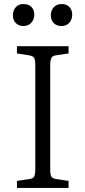

<svg xmlns="http://www.w3.org/2000/svg" viewBox="-20 -932 423 952"><path d="M64 0V-35L124 -44Q143 -46 149 -56Q155 -66 155 -94V-611Q155 -637 148.5 -646Q142 -655 122 -658L64 -667V-703H320V-667L259 -658Q241 -656 235 -645Q229 -634 229 -607V-90Q229 -65 235.5 -55.5Q242 -46 261 -44L320 -35V0ZM285 -803Q260 -803 246 -818Q232 -833 232 -856Q232 -880 246.5 -896Q261 -912 286 -912Q310 -912 324 -897.5Q338 -883 338 -859Q338 -836 324 -819.5Q310 -803 285 -803ZM96 -803Q72 -803 58 -818Q44 -833 44 -856Q44 -880 58 -896Q72 -912 96 -912Q122 -912 136 -897.5Q150 -883 150 -859Q150 -836 135.5 -819.5Q121 -803 96 -803Z"/></svg>

Font: Literata 18pt Light
Style: Regular
Weight: 300
Designer: Latin by Veronika Burian and Jose Scaglione. Greek by Irene Vlachou. Cyrillic by Vera Evstafieva.
Foundry: TypeTogether
Version: Version 3.103;gftools[0.9.29]